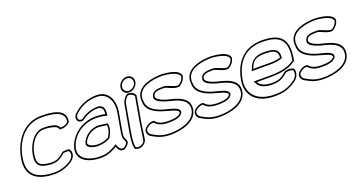

<svg xmlns="http://www.w3.org/2000/svg" viewBox="-42 -1162 3281 1764"><g transform="rotate(-20 1598.5 -280.5)"><path d="M43 -238C10 -53 133 5 290 5C354 5 422 -20 467 -55C508 -89 511 -134 491 -158L484 -166H471C460 -165 440 -166 423 -164L416 -158C373 -125 358 -105 292 -105C186 -112 153 -133 170 -232C187 -330 250 -416 328 -416C393 -416 455 -399 462 -378L465 -365L479 -364C511 -361 542 -375 561 -393L570 -400L571 -410C592 -531 437 -541 348 -541C173 -541 70 -392 43 -238ZM58 -238C84 -388 182 -526 346 -526C439 -526 574 -513 556 -410V-406L552 -403C536 -388 510 -376 483 -379H478L476 -385C465 -418 396 -431 331 -431C240 -431 173 -333 155 -232C136 -125 179 -97 288 -90H289C359 -90 382 -115 424 -147L427 -150C443 -151 460 -150 470 -151H476L478 -147C493 -129 492 -94 459 -66C416 -33 353 -10 293 -10C139 -10 27 -64 58 -238Z M531 -147C511 -36 626 11 733 11C807 11 850 -13 895 -39C901 -22 916 9 944 12C969 14 988 -3 998 -15C1008 -26 1018 -39 1015 -56L1014 -57C1002 -95 991 -82 1000 -143L1033 -331C1051 -433 1011 -545 891 -545C800 -545 723 -510 667 -458C638 -437 630 -395 655 -375C666 -367 681 -366 699 -368L706 -373C742 -402 794 -427 864 -428C905 -421 913 -402 909 -354C879 -362 842 -364 814 -364C680 -364 560 -274 531 -149ZM546 -147V-149C566 -233 628 -298 708 -329C740 -342 776 -349 812 -349C839 -349 875 -346 903 -339L923 -334L925 -355C930 -406 917 -435 869 -443H868H867C793 -442 736 -415 698 -384L695 -382C679 -381 671 -383 665 -387C662 -389 662 -392 660 -394C650 -409 658 -434 675 -447L676 -448C729 -497 801 -530 888 -530C996 -530 1035 -429 1018 -331L985 -143C976 -80 990 -82 1000 -50V-48C1001 -41 996 -34 987 -24C978 -13 965 -2 948 -3C929 -5 915 -29 909 -46L905 -61L889 -52C844 -26 806 -4 736 -4C630 -4 529 -50 546 -147ZM645 -160C640 -118 703 -101 751 -101C793 -101 835 -113 863 -129L867 -132L870 -136C896 -177 908 -215 903 -257V-267L892 -268C870 -270 855 -275 834 -276H833C752 -289 667 -233 646 -163V-162ZM660 -161C679 -222 755 -273 828 -261H830C849 -260 865 -255 889 -253C893 -215 882 -181 857 -142C833 -128 792 -116 753 -116C704 -116 657 -137 660 -161Z M1124 -538C1117 -499 1144 -466 1184 -466C1224 -466 1263 -498 1270 -537C1277 -577 1250 -610 1209 -610C1169 -610 1131 -578 1124 -538ZM1063 -138C1054 -88 1041 -17 1052 28L1053 37L1062 42C1100 61 1152 39 1168 -2L1170 -4V-7C1180 -61 1186 -129 1195 -178L1238 -421C1227 -444 1204 -460 1170 -460H1160L1151 -453C1128 -435 1110 -406 1105 -376ZM1139 -538C1145 -570 1174 -595 1206 -595C1239 -595 1261 -569 1255 -537C1250 -507 1219 -481 1187 -481C1155 -481 1134 -507 1139 -538ZM1078 -138 1120 -376C1125 -402 1140 -427 1159 -442L1163 -445H1167C1195 -445 1213 -432 1222 -416L1180 -178C1171 -129 1164 -58 1155 -8L1154 -5C1152 -2 1152 0 1150 3C1135 28 1098 42 1071 29L1067 27V23V22C1057 -18 1069 -88 1078 -138Z M1265 -389C1263 -377 1262 -364 1264 -350C1262 -265 1332 -227 1398 -203C1460 -180 1559 -167 1557 -135C1544 -104 1489 -96 1434 -96C1370 -96 1335 -111 1314 -137L1308 -143L1298 -144C1270 -146 1240 -130 1218 -108L1216 -106C1191 -76 1206 -43 1226 -26C1281 4 1319 30 1414 30C1511 30 1662 -2 1682 -118C1704 -243 1564 -266 1478 -288C1439 -300 1385 -325 1390 -352C1397 -391 1430 -395 1499 -395C1520 -395 1598 -344 1638 -361L1641 -362L1643 -364C1667 -380 1691 -405 1697 -439L1698 -444C1688 -505 1578 -518 1523 -521H1521C1428 -521 1284 -497 1265 -389ZM1226 -97 1227 -98 1228 -99C1247 -118 1274 -131 1295 -129H1300L1302 -126C1327 -97 1365 -81 1431 -81C1483 -81 1551 -85 1571 -131L1572 -134V-137C1575 -187 1458 -197 1405 -217C1339 -241 1278 -276 1279 -352V-353L1278 -354C1276 -367 1278 -379 1280 -389C1296 -480 1423 -506 1518 -506H1520C1578 -503 1673 -486 1683 -441L1682 -439C1677 -411 1657 -390 1636 -376L1635 -375H1634C1605 -363 1535 -410 1501 -410C1436 -410 1385 -407 1375 -352C1367 -308 1435 -285 1471 -274V-273C1562 -250 1686 -228 1667 -118C1649 -18 1514 15 1416 15C1325 15 1290 -9 1236 -39C1218 -55 1212 -79 1226 -97Z M1746 -389C1744 -377 1743 -364 1745 -350C1743 -265 1813 -227 1879 -203C1941 -180 2040 -167 2038 -135C2025 -104 1970 -96 1915 -96C1851 -96 1816 -111 1795 -137L1789 -143L1779 -144C1751 -146 1721 -130 1699 -108L1697 -106C1672 -76 1687 -43 1707 -26C1762 4 1800 30 1895 30C1992 30 2143 -2 2163 -118C2185 -243 2045 -266 1959 -288C1920 -300 1866 -325 1871 -352C1878 -391 1911 -395 1980 -395C2001 -395 2079 -344 2119 -361L2122 -362L2124 -364C2148 -380 2172 -405 2178 -439L2179 -444C2169 -505 2059 -518 2004 -521H2002C1909 -521 1765 -497 1746 -389ZM1707 -97 1708 -98 1709 -99C1728 -118 1755 -131 1776 -129H1781L1783 -126C1808 -97 1846 -81 1912 -81C1964 -81 2032 -85 2052 -131L2053 -134V-137C2056 -187 1939 -197 1886 -217C1820 -241 1759 -276 1760 -352V-353L1759 -354C1757 -367 1759 -379 1761 -389C1777 -480 1904 -506 1999 -506H2001C2059 -503 2154 -486 2164 -441L2163 -439C2158 -411 2138 -390 2117 -376L2116 -375H2115C2086 -363 2016 -410 1982 -410C1917 -410 1866 -407 1856 -352C1848 -308 1916 -285 1952 -274V-273C2043 -250 2167 -228 2148 -118C2130 -18 1995 15 1897 15C1806 15 1771 -9 1717 -39C1699 -55 1693 -79 1707 -97Z M2192 -243C2150 -77 2258 34 2451 24C2531 24 2595 -5 2647 -44C2682 -72 2695 -115 2684 -147L2681 -155C2656 -164 2626 -171 2595 -159L2591 -156C2541 -117 2526 -99 2445 -99C2380 -99 2335 -121 2318 -154H2453C2550 -154 2631 -169 2696 -214L2706 -221L2708 -231C2740 -410 2688 -499 2492 -499C2317 -499 2225 -391 2192 -243ZM2207 -242C2239 -385 2323 -484 2489 -484C2677 -484 2724 -404 2693 -231L2692 -228L2689 -226C2664 -209 2638 -196 2607 -187C2563 -174 2513 -169 2456 -169H2292L2305 -145C2325 -106 2375 -84 2443 -84C2527 -84 2550 -107 2598 -144L2600 -146C2623 -154 2646 -150 2668 -143L2670 -140C2679 -114 2667 -78 2639 -55C2588 -17 2529 9 2453 9H2452C2433 10 2417 9 2400 8C2249 -4 2171 -102 2207 -242ZM2308 -263 2328 -264C2382 -266 2439 -264 2491 -264C2535 -264 2569 -269 2597 -279L2609 -283L2610 -294C2617 -369 2568 -390 2474 -390C2379 -390 2340 -352 2315 -281ZM2329 -279C2352 -345 2381 -375 2471 -375C2564 -375 2601 -357 2595 -293C2570 -284 2536 -279 2493 -279C2441 -279 2384 -281 2329 -279Z M2764 -389C2762 -377 2761 -364 2763 -350C2761 -265 2831 -227 2897 -203C2959 -180 3058 -167 3056 -135C3043 -104 2988 -96 2933 -96C2869 -96 2834 -111 2813 -137L2807 -143L2797 -144C2769 -146 2739 -130 2717 -108L2715 -106C2690 -76 2705 -43 2725 -26C2780 4 2818 30 2913 30C3010 30 3161 -2 3181 -118C3203 -243 3063 -266 2977 -288C2938 -300 2884 -325 2889 -352C2896 -391 2929 -395 2998 -395C3019 -395 3097 -344 3137 -361L3140 -362L3142 -364C3166 -380 3190 -405 3196 -439L3197 -444C3187 -505 3077 -518 3022 -521H3020C2927 -521 2783 -497 2764 -389ZM2725 -97 2726 -98 2727 -99C2746 -118 2773 -131 2794 -129H2799L2801 -126C2826 -97 2864 -81 2930 -81C2982 -81 3050 -85 3070 -131L3071 -134V-137C3074 -187 2957 -197 2904 -217C2838 -241 2777 -276 2778 -352V-353L2777 -354C2775 -367 2777 -379 2779 -389C2795 -480 2922 -506 3017 -506H3019C3077 -503 3172 -486 3182 -441L3181 -439C3176 -411 3156 -390 3135 -376L3134 -375H3133C3104 -363 3034 -410 3000 -410C2935 -410 2884 -407 2874 -352C2866 -308 2934 -285 2970 -274V-273C3061 -250 3185 -228 3166 -118C3148 -18 3013 15 2915 15C2824 15 2789 -9 2735 -39C2717 -55 2711 -79 2725 -97Z"/></g></svg>

Font: Snowfall
Style: BlkOlObl
Weight: 900
Designer: Jasper
Foundry: Cannot Into Space Fonts
Version: Version 0.9